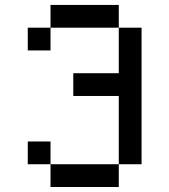

<svg xmlns="http://www.w3.org/2000/svg" viewBox="-20 -747 676 767"><path d="M90.9 -636.4V-545.5H181.8V-636.4ZM454.5 -363.6V-90.9H545.5V-636.4H454.5V-454.5H272.7V-363.6ZM90.9 -181.8V-90.9H181.8V-181.8ZM181.8 -90.9V0H454.5V-90.9ZM181.8 -727.3V-636.4H454.5V-727.3Z"/></svg>

Font: Departure Mono
Style: Regular
Weight: 400
Monospace: yes
Designer: Helena Zhang
Version: Version 1.500;Glyphs 3.3.1 (3343)